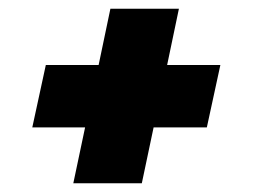

<svg xmlns="http://www.w3.org/2000/svg" viewBox="-20 -473 580 440"><path d="M148 -53 175 -181H54L85 -324H206L233 -453H390L363 -324H485L454 -181H332L305 -53Z"/></svg>

Font: Saira Thin Black
Style: Italic
Weight: 900
Italic angle: -12°
Version: Version 1.101